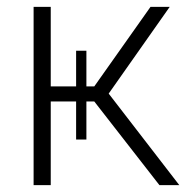

<svg xmlns="http://www.w3.org/2000/svg" viewBox="-20 -540 569 560"><path d="M78 0V-520H128V-288H202V-392H232V-288H255L419 -520H475L297 -267L503 0H445L255 -244H232V-133H202V-244H128V0Z"/></svg>

Font: Raleway Light
Style: Regular
Weight: 300
Designer: Matt McInerney, Pablo Impallari, Rodrigo Fuenzalida
Foundry: Matt McInerney, Pablo Impallari, Rodrigo Fuenzalida
Version: Version 4.026